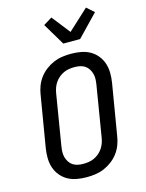

<svg xmlns="http://www.w3.org/2000/svg" viewBox="-144 -1076 887 1169"><g transform="rotate(-15 300.0 -491.5)"><path d="M255 8Q223 8 192.5 2.5Q162 -3 136.5 -17Q111 -31 92 -54Q73 -77 63.5 -105Q54 -133 53.5 -164.5Q53 -196 58 -227L112 -550Q116 -577 126 -603.5Q136 -630 153.5 -653.5Q171 -677 195 -695Q219 -713 245 -724Q271 -735 299 -739Q327 -743 354 -743Q386 -743 416.5 -737.5Q447 -732 472.5 -718Q498 -704 517 -681Q536 -658 545.5 -630Q555 -602 555.5 -570.5Q556 -539 551 -508L497 -185Q493 -158 483 -131.5Q473 -105 455.5 -81.5Q438 -58 414 -40Q390 -22 364 -11Q338 0 310 4Q282 8 255 8ZM255 -76Q271 -76 288.5 -78.5Q306 -81 322.5 -88.5Q339 -96 353 -107.5Q367 -119 377.5 -134Q388 -149 394 -165.5Q400 -182 403 -199L456 -521Q459 -539 459.5 -556.5Q460 -574 455.5 -590Q451 -606 442 -620Q433 -634 419.5 -643Q406 -652 389 -655.5Q372 -659 354 -659Q338 -659 320.5 -656.5Q303 -654 286.5 -646.5Q270 -639 256 -627.5Q242 -616 231.5 -601Q221 -586 215 -569.5Q209 -553 206 -536L153 -214Q150 -196 149.5 -178.5Q149 -161 153.5 -145Q158 -129 167 -115Q176 -101 189.5 -92Q203 -83 220 -79.5Q237 -76 255 -76ZM326 -815 243 -954 297 -987 387 -872 516 -991 562 -950 432 -815Z"/></g></svg>

Font: Iosevka Aile Medium Oblique
Style: Regular
Weight: 500
Italic angle: -9°
Designer: Belleve Invis
Foundry: Belleve Invis
Version: Version 31.1.0; ttfautohint (v1.8.4)